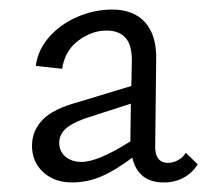

<svg xmlns="http://www.w3.org/2000/svg" viewBox="-20 -685 446 402"><path d="M394 -341Q383 -323 364.5 -313Q346 -303 323 -303Q269 -303 257 -355Q223 -329 193 -316Q163 -303 131 -303Q94 -303 70.5 -324.5Q47 -346 47 -380Q47 -411 69 -434Q91 -457 143 -471L255 -505L256 -554Q257 -589 243.5 -605Q230 -621 203 -621Q172 -621 144 -600Q116 -579 110 -541L55 -547Q59 -580 82.5 -607Q106 -634 141.5 -649.5Q177 -665 215 -665Q260 -665 284 -638Q308 -611 307 -561L305 -383Q303 -344 332 -344Q342 -344 352.5 -349.5Q363 -355 369 -365ZM253 -389V-393L254 -468L158 -437Q128 -426 116 -414Q104 -402 104 -386Q104 -368 117 -357Q130 -346 151 -346Q185 -346 253 -389Z"/></svg>

Font: Ysabeau Infant
Style: Regular
Weight: 400
Designer: Christian Thalmann (Catharsis Fonts)
Version: Version 0.003